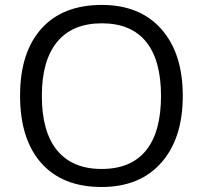

<svg xmlns="http://www.w3.org/2000/svg" viewBox="-20 -745 819 775"><path d="M717.8 -357.9Q717.8 -186.5 631.1 -88.4Q544.4 9.8 390.1 9.8Q232.4 9.8 146.7 -86.7Q61 -183.1 61 -358.9Q61 -533.2 147 -629.2Q232.9 -725.1 391.1 -725.1Q544.9 -725.1 631.3 -627.4Q717.8 -529.8 717.8 -357.9ZM148.9 -357.9Q148.9 -212.9 210.7 -137.9Q272.5 -63 390.1 -63Q508.8 -63 569.3 -137.7Q629.9 -212.4 629.9 -357.9Q629.9 -502 569.6 -576.4Q509.3 -650.9 391.1 -650.9Q272.5 -650.9 210.7 -575.9Q148.9 -501 148.9 -357.9Z"/></svg>

Font: f08482100
Style: Regular
Weight: 400
Foundry: Ascender Corporation
Version: Version 1.10